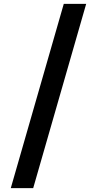

<svg xmlns="http://www.w3.org/2000/svg" viewBox="-20 -801 504 998"><path d="M36 177 311.5 -781H428L152.5 177Z"/></svg>

Font: Merriweather Sans SemiBold
Style: Regular
Weight: 600
Designer: Eben Sorkin
Foundry: Eben Sorkin
Version: Version 2.001